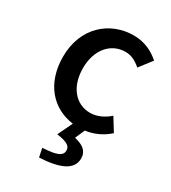

<svg xmlns="http://www.w3.org/2000/svg" viewBox="-180 -595 820 919"><g transform="rotate(30 230.0 -135.5)"><path d="M286 63 309 10C355 4 400 -16 436 -49L392 -120C364 -95 327 -76 288 -76C208 -76 152 -143 152 -245C152 -346 209 -414 291 -414C323 -414 349 -400 376 -377L429 -446C393 -477 348 -502 285 -502C156 -502 42 -408 42 -245C42 -96 127 -5 243 10L204 91C262 99 281 113 281 136C281 165 256 179 174 183L184 231C296 226 361 197 361 135C361 94 334 74 286 63Z"/></g></svg>

Font: Cambridge Sans Medium
Style: Regular
Weight: 500
Version: Version 2.020;PS 002.020;hotconv 1.0.88;makeotf.lib2.5.64775